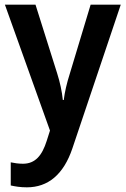

<svg xmlns="http://www.w3.org/2000/svg" viewBox="-20 -562 538 822"><path d="M1 -542 194 -3 180 41C160 104 131 139 78 139C59 139 40 136 26 133V232C44 236 66 240 95 240C185 240 252 186 290 73L497 -542H368L279 -247C266 -206 257 -168 253 -134H249C245 -172 237 -209 225 -247L132 -542Z"/></svg>

Font: Noto Sans Gurmukhi SemiCondensed SemiBold
Style: Regular
Weight: 600
Width: 4
Designer: Jelle Bosma - Monotype Design Team
Foundry: Monotype Imaging Inc.
Version: Version 2.004